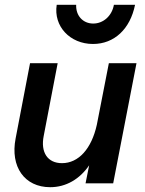

<svg xmlns="http://www.w3.org/2000/svg" viewBox="-20 -763 605 799"><path d="M189 16C255 16 312 -18 351 -75L336 0H451L548 -500H433L383 -244C361 -144 307 -84 238 -84C178 -84 148 -129 162 -198L220 -500H105L45 -187C22 -69 82 16 189 16ZM367 -580C456 -580 522 -643 542 -743H454C446 -697 410 -665 368 -665C325 -665 295 -698 297 -743H216C202 -654 271 -580 367 -580Z"/></svg>

Font: Uncut Sans Semibold Italic
Style: Regular
Weight: 600
Italic angle: -11°
Designer: Kasper Nordkvist
Foundry: UNCUT.wtf
Version: Version 1.304;Glyphs 3.2 (3246)